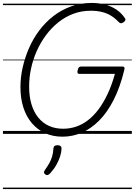

<svg xmlns="http://www.w3.org/2000/svg" viewBox="-20 -910 916 1305"><path d="M405 19Q340 19 287.5 -4.5Q235 -28 197 -72.5Q159 -117 139 -179Q119 -241 119 -318Q119 -384 134 -451Q149 -518 177 -582.5Q205 -647 246.5 -702.5Q288 -758 342 -800Q396 -842 461.5 -866Q527 -890 603 -890Q652 -890 694 -879Q736 -868 770 -845.5Q804 -823 828 -788Q835 -779 831.5 -771.5Q828 -764 817 -757Q807 -751 800 -752Q793 -753 783 -764Q760 -788 732.5 -804.5Q705 -821 671.5 -829Q638 -837 597 -837Q533 -837 477.5 -816Q422 -795 375 -757Q328 -719 291.5 -669.5Q255 -620 229.5 -562.5Q204 -505 191 -444Q178 -383 178 -322Q178 -254 194 -201Q210 -148 240 -111Q270 -74 312.5 -54.5Q355 -35 409 -35Q454 -35 496.5 -49Q539 -63 577.5 -92.5Q616 -122 649.5 -166.5Q683 -211 711.5 -271.5Q740 -332 761 -408H520Q509 -408 507 -415Q505 -422 508 -433Q511 -447 516.5 -452.5Q522 -458 533 -458H809Q821 -458 824.5 -453Q828 -448 825 -435Q796 -316 752 -230Q708 -144 652.5 -89Q597 -34 534.5 -7.5Q472 19 405 19ZM289 276Q280 270 279 263Q278 256 285 246Q302 222 314.5 200Q327 178 334 154.5Q341 131 343 100Q344 87 351 82Q358 77 371 77Q385 77 392 83.5Q399 90 398 102Q398 122 389.5 150Q381 178 364.5 208Q348 238 322 267Q314 276 305.5 279Q297 282 289 276ZM0 365H876V375H0ZM0 -20H876V0H0ZM0 -505H876V-500H0ZM0 -885H876V-875H0Z"/></svg>

Font: Playwrite IS Guides
Style: Regular
Weight: 400
Designer: Veronika Burian, José Scaglione
Foundry: TypeTogether
Version: Version 1.003